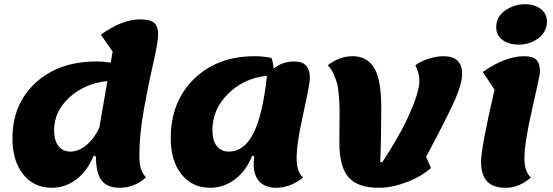

<svg xmlns="http://www.w3.org/2000/svg" viewBox="-20 -867 2628 912"><path d="M226 25Q141 25 90 -39Q39 -103 39 -210Q39 -373 149.5 -474Q260 -575 438 -575Q474 -575 506 -569Q511 -601 515 -622L459 -702Q559 -775 646 -775Q693 -775 712 -758.5Q731 -742 731 -704Q731 -666 708.5 -569Q686 -472 664 -350.5Q642 -229 642 -132Q642 -86 649.5 -65Q657 -44 673 -24Q618 25 549 25Q489 25 462.5 -10Q436 -45 436 -119V-123L425 -128Q396 -56 343.5 -15.5Q291 25 226 25ZM237 -249Q237 -200 257.5 -173.5Q278 -147 315 -147Q354 -147 391 -178Q428 -209 452 -261Q464 -333 490 -482Q383 -471 310 -404.5Q237 -338 237 -249Z M978 25Q893 25 842 -39Q791 -103 791 -210Q791 -384 901.5 -492Q1012 -600 1190 -600Q1232 -600 1269 -592Q1277 -573 1280 -541Q1321 -575 1379 -575Q1452 -575 1452 -496Q1452 -468 1420.5 -327Q1389 -186 1389 -115Q1389 -50 1420 -24Q1359 25 1291 25Q1240 25 1212.5 -4.5Q1185 -34 1185 -87Q1185 -104 1188 -123L1178 -128Q1150 -56 1096.5 -15.5Q1043 25 978 25ZM989 -249Q989 -200 1009.5 -173.5Q1030 -147 1067 -147Q1140 -147 1184 -234.5Q1228 -322 1248 -507Q1139 -496 1064 -422Q989 -348 989 -249Z M1779 25Q1679 25 1635.5 -25Q1592 -75 1592 -190Q1592 -212 1592.5 -268Q1593 -324 1593 -345Q1593 -366 1590 -407Q1587 -448 1581.5 -469Q1576 -490 1565 -515Q1554 -540 1537 -557Q1592 -600 1656 -600Q1723 -600 1757 -545Q1791 -490 1791 -354Q1791 -204 1786 -97H1796Q1880 -224 1926 -328Q1972 -432 1972 -482Q1972 -520 1953 -557Q1978 -576 2015.5 -588Q2053 -600 2087 -600Q2175 -600 2175 -516Q2175 -471 2142.5 -396Q2110 -321 2004 -122L2027 -69Q1981 -28 1911 -1.5Q1841 25 1779 25Z M2443 -655Q2396 -655 2366.5 -677.5Q2337 -700 2337 -738Q2337 -788 2380 -817.5Q2423 -847 2472 -847Q2519 -847 2548.5 -824.5Q2578 -802 2578 -764Q2578 -717 2538 -686Q2498 -655 2443 -655ZM2383 25Q2321 25 2293 -6Q2265 -37 2265 -99Q2265 -164 2329 -441L2273 -525Q2380 -600 2470 -600Q2511 -600 2528 -582.5Q2545 -565 2545 -526Q2545 -511 2508 -350Q2471 -189 2471 -115Q2471 -51 2502 -24Q2446 25 2383 25Z"/></svg>

Font: Lemonada
Style: Bold
Weight: 700
Designer: Mohamed Gaber (Arabic), Eduardo Tunni (Latin)
Foundry: Kief Type Foundry
Version: Version 4.004